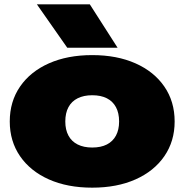

<svg xmlns="http://www.w3.org/2000/svg" viewBox="-20 -847 850 885"><path d="M394 -827 522 -627H290L150 -827ZM405 18Q291 18 205.5 -20Q120 -58 72.5 -127Q25 -196 25 -287Q25 -379 72.5 -448Q120 -517 205.5 -555Q291 -593 405 -593Q519 -593 604.5 -555Q690 -517 737.5 -448Q785 -379 785 -287Q785 -196 737.5 -127Q690 -58 604.5 -20Q519 18 405 18ZM405 -167Q445 -167 472.5 -181Q500 -195 514.5 -222Q529 -249 529 -287Q529 -326 514.5 -353Q500 -380 472.5 -394Q445 -408 405 -408Q366 -408 338 -394Q310 -380 295.5 -353Q281 -326 281 -287Q281 -249 295.5 -222Q310 -195 338 -181Q366 -167 405 -167Z"/></svg>

Font: Bounded
Style: Regular
Weight: 900
Designer: Vlad Churkin
Version: Version 1.0